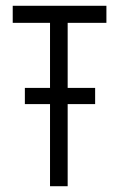

<svg xmlns="http://www.w3.org/2000/svg" viewBox="-20 -644 415 664"><path d="M153 0H214V-284H309V-340H214V-565H348V-624H24V-565H153V-340H66V-284H153Z"/></svg>

Font: Inconsolata Condensed
Style: Regular
Weight: 400
Width: 3
Monospace: yes
Designer: Raph Levien, Cyreal, Brenton Simpson
Foundry: Raph Levien, Cyreal, Google
Version: Version 3.100